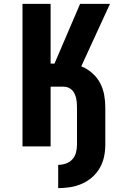

<svg xmlns="http://www.w3.org/2000/svg" viewBox="-20 -755 640 990"><path d="M280 215V95Q301 95 320.5 88Q340 81 353.5 66Q367 51 372 31Q377 11 377 -10V-202Q377 -213 376 -225Q375 -237 372.5 -248.5Q370 -260 365 -271Q360 -282 351.5 -290.5Q343 -299 332 -303.5Q321 -308 309 -308H241V0H96V-735H241V-427H261L393 -735H547L399 -413Q429 -401 454.5 -379Q480 -357 495.5 -328Q511 -299 517 -266.5Q523 -234 523 -202V-10Q523 22 516.5 53Q510 84 494.5 111Q479 138 455 159Q431 180 402.5 192.5Q374 205 343 210Q312 215 280 215Z"/></svg>

Font: Iosevka SS04 Heavy Extended
Style: Regular
Weight: 900
Width: 7
Monospace: yes
Designer: Belleve Invis
Foundry: Belleve Invis
Version: Version 19.0.0; ttfautohint (v1.8.4)